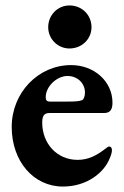

<svg xmlns="http://www.w3.org/2000/svg" viewBox="-20 -671 457 705"><path d="M235 -493C281 -493 316 -528 316 -571C316 -616 281 -651 235 -651C192 -651 157 -616 157 -571C157 -528 192 -493 235 -493ZM211 14C300 14 363 -38 383 -90C389 -103 391 -113 391 -120C391 -128 387 -133 381 -133C377 -133 372 -129 367 -125C335 -100 304 -84 265 -84C189 -84 135 -144 135 -221C135 -247 143 -256 162 -256H362C384 -256 393 -268 393 -294C393 -372 326 -432 241 -432C120 -432 23 -330 23 -205C23 -79 103 14 211 14ZM162 -298C153 -298 148 -303 148 -312C146 -351 187 -392 228 -392C264 -392 292 -366 292 -331C292 -317 287 -305 281 -303C268 -299 260 -298 222 -298Z"/></svg>

Font: EB Garamond
Style: Bold
Weight: 700
Designer: Georg Duffner and Octavio Pardo
Foundry: Georg Duffner
Version: Version 1.000;PS 001.000;hotconv 1.0.88;makeotf.lib2.5.64775